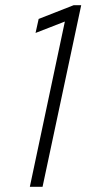

<svg xmlns="http://www.w3.org/2000/svg" viewBox="-20 -720 333 740"><path d="M95 0 230 -637 117 -593 129 -647 264 -700H293L144 0Z"/></svg>

Font: Red Hat Text VF
Style: Italic
Weight: 300
Italic angle: -12°
Designer: Pentagram, MCKL
Foundry: Pentagram, MCKL
Version: Version 1.023